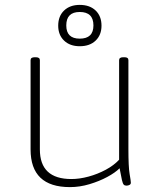

<svg xmlns="http://www.w3.org/2000/svg" viewBox="-20 -759 665 785"><path d="M266 6Q105 6 105 -148V-513Q105 -525 122 -525H126Q143 -525 143 -513V-148Q143 -27 272 -27Q305 -27 342 -37Q379 -47 412.5 -65Q446 -83 467 -106V-513Q467 -525 484 -525H489Q505 -525 505 -513V-150Q505 -76 510 -47.5Q515 -19 515 -12Q515 -6 509.5 -3Q504 0 497 0Q490 0 486 -4Q482 -8 478.5 -23Q475 -38 469 -71Q451 -53 418.5 -35.5Q386 -18 346 -6Q306 6 266 6ZM306 -570Q266 -570 242 -593Q218 -616 218 -654Q218 -693 242 -716Q266 -739 306 -739Q347 -739 371 -716Q395 -693 395 -654Q395 -616 371 -593Q347 -570 306 -570ZM306 -601Q362 -601 362 -655Q362 -710 306 -710Q251 -710 251 -655Q251 -601 306 -601Z"/></svg>

Font: Asap Semi Expanded Thin
Style: Regular
Weight: 100
Width: 6
Designer: Pablo Cosgaya
Foundry: Omnibus-Type
Version: Version 3.001; ttfautohint (v1.8.4.7-5d5b)